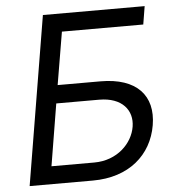

<svg xmlns="http://www.w3.org/2000/svg" viewBox="-52 -776 763 825"><g transform="rotate(-5 329.5 -363.5)"><path d="M42.6 0H315.3C471.6 0 571 -88.1 592.3 -214.5C613.6 -340.9 541.2 -421.9 384.9 -421.9H200.3L238.6 -649.1H589.5L602.3 -727.3H163.4ZM143.5 -76.7 187.5 -343.8H372.2C471.6 -343.8 517 -285.5 505.7 -215.9C494.3 -144.9 427.6 -76.7 328.1 -76.7Z"/></g></svg>

Font: Margiela Sans
Style: Italic
Weight: 400
Italic angle: -9.39999°
Designer: Stefan Endress, Andreas Faust
Version: Version 1.100;FEAKit 1.0